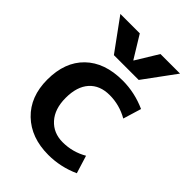

<svg xmlns="http://www.w3.org/2000/svg" viewBox="-222 -869 985 985"><g transform="rotate(45 270.0 -376.5)"><path d="M278 -642 352 -763H494L367 -590H187L61 -763H202L276 -642ZM451 -124 481 -27Q399 10 311 10Q186 10 110 -63Q34 -136 34 -260Q34 -387 107.5 -458.5Q181 -530 311 -530Q399 -530 481 -493L451 -394Q388 -430 317 -430Q246 -430 206.5 -386Q167 -342 167 -260Q167 -180 208.5 -134Q250 -88 317 -88Q389 -88 451 -124Z"/></g></svg>

Font: M PLUS 1p
Style: Bold
Weight: 700
Version: Version 1.062